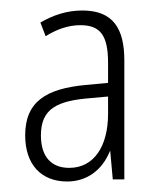

<svg xmlns="http://www.w3.org/2000/svg" viewBox="-20 -742 311 366"><path d="M137 -722C106 -722 79 -712 57 -699L67 -673C86 -685 109 -694 133 -694C171 -694 186 -675 186 -622V-584L143 -580C69 -573 28 -549 28 -484C28 -428 59 -396 108 -396C143 -396 174 -415 190 -455L195 -400H217V-627C217 -687 196 -722 137 -722ZM153 -555 186 -558V-525C186 -463 159 -422 112 -422C78 -422 58 -443 58 -484C58 -535 89 -550 153 -555Z"/></svg>

Font: Noto Sans Lao UI ExtCond ExtLt
Style: Regular
Weight: 200
Width: 2
Designer: Monotype Design Team
Foundry: Monotype Imaging Inc.
Version: Version 2.000